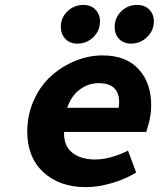

<svg xmlns="http://www.w3.org/2000/svg" viewBox="-20 -748 645 780"><path d="M293.9 -570.8Q263.7 -570.8 245.4 -590.1Q227.1 -609.4 227.1 -639.2Q227.1 -675.8 253.9 -701.9Q280.8 -728 318.8 -728Q349.1 -728 367.7 -709Q386.2 -689.9 386.2 -661.1Q386.2 -623.5 359.4 -597.2Q332.5 -570.8 293.9 -570.8ZM512.2 -570.8Q481.9 -570.8 463.9 -589.8Q445.8 -608.9 445.8 -638.2Q445.8 -675.8 472.4 -701.9Q499 -728 537.1 -728Q567.9 -728 586.4 -709.2Q605 -690.4 605 -661.1Q605 -624 577.6 -597.4Q550.3 -570.8 512.2 -570.8ZM328.1 12.2Q222.2 12.2 156.5 -48.1Q90.8 -108.4 90.8 -212.9Q90.8 -282.2 117.9 -341.8Q145 -401.4 188.7 -440.2Q232.4 -479 286.6 -501Q340.8 -522.9 396 -522.9Q492.2 -522.9 543.2 -467Q594.2 -411.1 594.2 -320.8Q594.2 -302.2 591.6 -283.2Q588.9 -264.2 586.2 -253.9Q583.5 -243.7 579.1 -228.5Q574.7 -213.4 574.2 -211.9H240.2Q238.3 -155.8 273.2 -127.9Q308.1 -100.1 366.2 -100.1Q427.7 -100.1 500 -136.2L533.2 -46.9Q487.3 -19.5 432.4 -3.7Q377.4 12.2 328.1 12.2ZM252.9 -310.1H461.9Q469.7 -356.9 449.7 -383.5Q429.7 -410.2 380.9 -410.2Q339.4 -410.2 304.7 -384.8Q270 -359.4 252.9 -310.1Z"/></svg>

Font: Office Code Pro Bold Italic
Style: Regular
Weight: 700
Italic angle: -9°
Designer: Nathan Rutzky & Paul D. Hunt
Foundry: Adobe Systems Incorporated
Version: Version 1.004;PS 001.004;hotconv 1.0.70;makeotf.lib2.5.58329